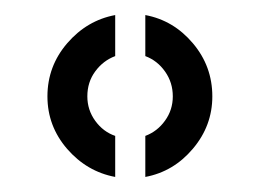

<svg xmlns="http://www.w3.org/2000/svg" viewBox="-20 -828 346 255"><path d="M133 -593Q95.5 -600 69.2 -630.2Q43 -660.5 43 -700Q43 -740 69.2 -770.5Q95.5 -801 133 -808V-753.5Q117 -747.5 106.5 -733.2Q96 -719 96 -700Q96 -682 106.5 -667.5Q117 -653 133 -647.5ZM173 -593V-647.5Q189 -653.5 199.2 -667.8Q209.5 -682 209.5 -700Q209.5 -718.5 199.2 -733Q189 -747.5 173 -753.5V-808Q210.5 -801 236.2 -770.5Q262 -740 262 -700Q262 -661 236.2 -630.5Q210.5 -600 173 -593Z"/></svg>

Font: Big Shoulders Stencil Display ExtraBold
Style: Regular
Weight: 800
Designer: Patric King
Foundry: XO Type Co
Version: Version 1.000